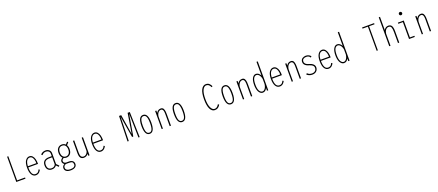

<svg xmlns="http://www.w3.org/2000/svg" viewBox="156 -2796 11388 4994"><g transform="rotate(-20 5850.0 -299.5)"><path d="M166 -32H387V0H133V-700H166Z M817 -92Q811.5 -78.5 801.8 -63.5Q792 -48.5 775.2 -30.5Q758.5 -12.5 732.2 -0.8Q706 11 675 11Q605 11 563.5 -54.8Q522 -120.5 522 -251Q522 -380 567 -446Q612 -512 678 -512Q728.5 -512 762.5 -474.5Q796.5 -437 810.8 -379.8Q825 -322.5 825 -249H555Q556 -22 675 -22Q701.5 -22 722.8 -31.5Q744 -41 756.5 -56.2Q769 -71.5 775.5 -84Q782 -96.5 786 -109ZM676 -479Q625 -479 592.5 -429.2Q560 -379.5 555.5 -281H790Q790 -310 786.5 -337Q783 -364 774.5 -390.2Q766 -416.5 753.2 -436Q740.5 -455.5 720.8 -467.2Q701 -479 676 -479Z M1306 8 1246 -53Q1205.5 11 1115 11Q1050.5 11 1010.2 -30.8Q970 -72.5 970 -153Q970 -234.5 1017.8 -275.2Q1065.5 -316 1153 -316H1229V-373Q1229 -428.5 1198.8 -453.8Q1168.5 -479 1120 -479Q1086.5 -479 1057 -462Q1027.5 -445 1012 -422L984 -447Q1004.5 -475 1041.8 -493.5Q1079 -512 1126 -512Q1181 -512 1222.5 -478.2Q1264 -444.5 1264 -381V-85L1331 -17ZM1124 -21Q1164 -21 1191.8 -41.2Q1219.5 -61.5 1229 -91.5V-284H1154Q1080.5 -284 1042.2 -254Q1004 -224 1004 -153Q1004 -21 1124 -21Z M1599 -32Q1665.5 -32 1701.8 -2Q1738 28 1738 82Q1738 138.5 1693.2 169.8Q1648.5 201 1570 201Q1491.5 201 1448.8 169.8Q1406 138.5 1406 83Q1406 19.5 1469 -10.5Q1447 -24 1431.5 -46.8Q1416 -69.5 1416 -96Q1416 -125 1434.2 -147.8Q1452.5 -170.5 1478.5 -184.5Q1423 -233.5 1423 -331Q1423 -419 1466 -465.5Q1509 -512 1576 -512Q1637.5 -512 1677.5 -473.5L1733 -533L1757 -510L1699 -447Q1728 -400.5 1728 -331Q1728 -243 1684.5 -196Q1641 -149 1576 -149Q1537.5 -149 1505.5 -166Q1482 -155 1466.5 -137.5Q1451 -120 1451 -98Q1451 -67 1474.2 -49.5Q1497.5 -32 1525 -32ZM1576 -182Q1628.5 -182 1660.8 -221.8Q1693 -261.5 1693 -331Q1693 -401.5 1662.8 -440.8Q1632.5 -480 1576 -480Q1519 -480 1488.5 -440.8Q1458 -401.5 1458 -331Q1458 -261.5 1490.2 -221.8Q1522.5 -182 1576 -182ZM1440 83Q1440 123 1473.8 146.5Q1507.5 170 1570 170Q1704 170 1704 84Q1704 41.5 1681.2 21.2Q1658.5 1 1597 1H1506.5Q1440 23 1440 83Z M2004 10Q1975 10 1953.8 1.8Q1932.5 -6.5 1916 -25.5Q1899.5 -44.5 1891.2 -78.2Q1883 -112 1883 -161V-501H1918V-166Q1918 -89 1939 -56Q1960 -23 2010 -23Q2041.5 -23 2067.8 -42.5Q2094 -62 2107.5 -85.8Q2121 -109.5 2125 -131.5V-501H2160V0H2125V-55Q2104 -24.5 2071.8 -7.2Q2039.5 10 2004 10Z M2617 -92Q2611.5 -78.5 2601.8 -63.5Q2592 -48.5 2575.2 -30.5Q2558.5 -12.5 2532.2 -0.8Q2506 11 2475 11Q2405 11 2363.5 -54.8Q2322 -120.5 2322 -251Q2322 -380 2367 -446Q2412 -512 2478 -512Q2528.5 -512 2562.5 -474.5Q2596.5 -437 2610.8 -379.8Q2625 -322.5 2625 -249H2355Q2356 -22 2475 -22Q2501.5 -22 2522.8 -31.5Q2544 -41 2556.5 -56.2Q2569 -71.5 2575.5 -84Q2582 -96.5 2586 -109ZM2476 -479Q2425 -479 2392.5 -429.2Q2360 -379.5 2355.5 -281H2590Q2590 -310 2586.5 -337Q2583 -364 2574.5 -390.2Q2566 -416.5 2553.2 -436Q2540.5 -455.5 2520.8 -467.2Q2501 -479 2476 -479Z M3212 0 3231 -700H3291L3379.5 -148L3469 -700H3529L3548 0H3514L3498.5 -670L3396 -70H3363L3261.5 -670L3246 0Z M3689 -251Q3689 -512 3825 -512Q3961 -512 3961 -251Q3961 11 3825 11Q3689 11 3689 -251ZM3926 -251Q3926 -336.5 3913.2 -388Q3900.5 -439.5 3879 -459.2Q3857.5 -479 3825 -479Q3792.5 -479 3771 -459.2Q3749.5 -439.5 3736.8 -388Q3724 -336.5 3724 -251Q3724 -185.5 3730.8 -140Q3737.5 -94.5 3751.2 -69Q3765 -43.5 3782.8 -32.8Q3800.5 -22 3825 -22Q3849.5 -22 3867.2 -32.8Q3885 -43.5 3898.8 -69Q3912.5 -94.5 3919.2 -140Q3926 -185.5 3926 -251Z M4157 0V-500H4191V-434.5Q4235 -512 4314 -512Q4338.5 -512 4356.2 -502.8Q4374 -493.5 4385 -477.5Q4396 -461.5 4402.5 -436.5Q4409 -411.5 4411.5 -384.5Q4414 -357.5 4414 -322V0H4379V-321Q4379 -350.5 4378 -370.5Q4377 -390.5 4373 -412.8Q4369 -435 4361.8 -448.2Q4354.5 -461.5 4341.5 -470.2Q4328.5 -479 4310 -479Q4262.5 -479 4229.8 -437Q4197 -395 4191 -328.5V0Z M4589 -251Q4589 -512 4725 -512Q4861 -512 4861 -251Q4861 11 4725 11Q4589 11 4589 -251ZM4826 -251Q4826 -336.5 4813.2 -388Q4800.5 -439.5 4779 -459.2Q4757.5 -479 4725 -479Q4692.5 -479 4671 -459.2Q4649.5 -439.5 4636.8 -388Q4624 -336.5 4624 -251Q4624 -185.5 4630.8 -140Q4637.5 -94.5 4651.2 -69Q4665 -43.5 4682.8 -32.8Q4700.5 -22 4725 -22Q4749.5 -22 4767.2 -32.8Q4785 -43.5 4798.8 -69Q4812.5 -94.5 4819.2 -140Q4826 -185.5 4826 -251Z M5629 11Q5549 11 5502.5 -79.5Q5456 -170 5456 -348Q5456 -525.5 5504.2 -615.8Q5552.5 -706 5633 -706Q5664 -706 5689.2 -696Q5714.5 -686 5731.8 -667.5Q5749 -649 5759.5 -633Q5770 -617 5780 -595L5750 -579Q5734.5 -617.5 5705.5 -645.2Q5676.5 -673 5633 -673Q5572 -673 5531.5 -590Q5491 -507 5491 -348Q5491 -189 5531.5 -105.5Q5572 -22 5633 -22Q5705.5 -22 5750 -106L5780 -89Q5772.5 -75 5765.5 -64.2Q5758.5 -53.5 5744.8 -38.2Q5731 -23 5716 -13.2Q5701 -3.5 5678.2 3.8Q5655.5 11 5629 11Z M5939 -251Q5939 -512 6075 -512Q6211 -512 6211 -251Q6211 11 6075 11Q5939 11 5939 -251ZM6176 -251Q6176 -336.5 6163.2 -388Q6150.5 -439.5 6129 -459.2Q6107.5 -479 6075 -479Q6042.5 -479 6021 -459.2Q5999.5 -439.5 5986.8 -388Q5974 -336.5 5974 -251Q5974 -185.5 5980.8 -140Q5987.5 -94.5 6001.2 -69Q6015 -43.5 6032.8 -32.8Q6050.5 -22 6075 -22Q6099.5 -22 6117.2 -32.8Q6135 -43.5 6148.8 -69Q6162.5 -94.5 6169.2 -140Q6176 -185.5 6176 -251Z M6407 0V-500H6441V-434.5Q6485 -512 6564 -512Q6588.5 -512 6606.2 -502.8Q6624 -493.5 6635 -477.5Q6646 -461.5 6652.5 -436.5Q6659 -411.5 6661.5 -384.5Q6664 -357.5 6664 -322V0H6629V-321Q6629 -350.5 6628 -370.5Q6627 -390.5 6623 -412.8Q6619 -435 6611.8 -448.2Q6604.5 -461.5 6591.5 -470.2Q6578.5 -479 6560 -479Q6512.5 -479 6479.8 -437Q6447 -395 6441 -328.5V0Z M7107 0H7072V-75.5Q7032 11 6955 11Q6933 11 6912 1.5Q6891 -8 6872 -28.8Q6853 -49.5 6839 -79.5Q6825 -109.5 6816.5 -153.8Q6808 -198 6808 -251Q6808 -380 6848 -445.5Q6888 -511 6947 -511Q6987 -511 7019.2 -486.5Q7051.5 -462 7072 -420V-800H7107ZM6842 -251Q6842 -136 6874.8 -79Q6907.5 -22 6959 -22Q6989.5 -22 7014.2 -46.8Q7039 -71.5 7052.5 -106.5Q7066 -141.5 7072 -183.5V-325.5Q7065.5 -363 7050.5 -396.5Q7035.5 -430 7009.5 -454Q6983.5 -478 6953 -478Q6901 -478 6871.5 -423.5Q6842 -369 6842 -251Z M7567 -92Q7561.5 -78.5 7551.8 -63.5Q7542 -48.5 7525.2 -30.5Q7508.5 -12.5 7482.2 -0.8Q7456 11 7425 11Q7355 11 7313.5 -54.8Q7272 -120.5 7272 -251Q7272 -380 7317 -446Q7362 -512 7428 -512Q7478.5 -512 7512.5 -474.5Q7546.5 -437 7560.8 -379.8Q7575 -322.5 7575 -249H7305Q7306 -22 7425 -22Q7451.5 -22 7472.8 -31.5Q7494 -41 7506.5 -56.2Q7519 -71.5 7525.5 -84Q7532 -96.5 7536 -109ZM7426 -479Q7375 -479 7342.5 -429.2Q7310 -379.5 7305.5 -281H7540Q7540 -310 7536.5 -337Q7533 -364 7524.5 -390.2Q7516 -416.5 7503.2 -436Q7490.5 -455.5 7470.8 -467.2Q7451 -479 7426 -479Z M7757 0V-500H7791V-434.5Q7835 -512 7914 -512Q7938.5 -512 7956.2 -502.8Q7974 -493.5 7985 -477.5Q7996 -461.5 8002.5 -436.5Q8009 -411.5 8011.5 -384.5Q8014 -357.5 8014 -322V0H7979V-321Q7979 -350.5 7978 -370.5Q7977 -390.5 7973 -412.8Q7969 -435 7961.8 -448.2Q7954.5 -461.5 7941.5 -470.2Q7928.5 -479 7910 -479Q7862.5 -479 7829.8 -437Q7797 -395 7791 -328.5V0Z M8327 11Q8279.5 11 8237.5 -6.2Q8195.5 -23.5 8175 -51L8204 -75Q8221 -50 8254.5 -36Q8288 -22 8328 -22Q8381.5 -22 8415.8 -51.2Q8450 -80.5 8450 -135Q8450 -213 8325 -248Q8313.5 -251.5 8305.5 -254Q8297.5 -256.5 8281.5 -263.2Q8265.5 -270 8254 -276.8Q8242.5 -283.5 8228.8 -295Q8215 -306.5 8206 -319.2Q8197 -332 8191 -350Q8185 -368 8185 -388Q8185 -420 8198.5 -445Q8212 -470 8233.8 -484Q8255.5 -498 8279.8 -505Q8304 -512 8329 -512Q8375.5 -512 8414.5 -491Q8453.5 -470 8465 -442L8436 -421Q8409.5 -479 8329 -479Q8282 -479 8251 -457.2Q8220 -435.5 8220 -388Q8220 -367 8228.8 -349.8Q8237.5 -332.5 8249 -321.8Q8260.5 -311 8278 -302Q8295.5 -293 8306.5 -289Q8317.5 -285 8332 -281Q8485 -238.5 8485 -135Q8485 -88 8461.8 -54Q8438.5 -20 8403.5 -4.5Q8368.5 11 8327 11Z M8917 -92Q8911.5 -78.5 8901.8 -63.5Q8892 -48.5 8875.2 -30.5Q8858.5 -12.5 8832.2 -0.8Q8806 11 8775 11Q8705 11 8663.5 -54.8Q8622 -120.5 8622 -251Q8622 -380 8667 -446Q8712 -512 8778 -512Q8828.5 -512 8862.5 -474.5Q8896.5 -437 8910.8 -379.8Q8925 -322.5 8925 -249H8655Q8656 -22 8775 -22Q8801.5 -22 8822.8 -31.5Q8844 -41 8856.5 -56.2Q8869 -71.5 8875.5 -84Q8882 -96.5 8886 -109ZM8776 -479Q8725 -479 8692.5 -429.2Q8660 -379.5 8655.5 -281H8890Q8890 -310 8886.5 -337Q8883 -364 8874.5 -390.2Q8866 -416.5 8853.2 -436Q8840.5 -455.5 8820.8 -467.2Q8801 -479 8776 -479Z M9357 0H9322V-75.5Q9282 11 9205 11Q9183 11 9162 1.5Q9141 -8 9122 -28.8Q9103 -49.5 9089 -79.5Q9075 -109.5 9066.5 -153.8Q9058 -198 9058 -251Q9058 -380 9098 -445.5Q9138 -511 9197 -511Q9237 -511 9269.2 -486.5Q9301.5 -462 9322 -420V-800H9357ZM9092 -251Q9092 -136 9124.8 -79Q9157.5 -22 9209 -22Q9239.5 -22 9264.2 -46.8Q9289 -71.5 9302.5 -106.5Q9316 -141.5 9322 -183.5V-325.5Q9315.5 -363 9300.5 -396.5Q9285.5 -430 9259.5 -454Q9233.5 -478 9203 -478Q9151 -478 9121.5 -423.5Q9092 -369 9092 -251Z M10291 -700V-668H10141V0H10108V-668H9959V-700Z M10456 0V-800H10491V-436.5Q10511.5 -471.5 10542.5 -491.8Q10573.5 -512 10613 -512Q10676 -512 10704.5 -465.2Q10733 -418.5 10733 -312V0H10698V-302Q10698 -396 10680 -437.5Q10662 -479 10610 -479Q10564.5 -479 10531.8 -439.8Q10499 -400.5 10491 -338V0Z M11054 -666Q11041 -653 11022 -653Q11003 -653 10990 -666Q10977 -679 10977 -698Q10977 -717 10990 -730Q11003 -743 11022 -743Q11041 -743 11054 -730Q11067 -717 11067 -698Q11067 -679 11054 -666ZM11039 -32H11163V0H11004V-468H10877V-500H11039Z M11357 0V-500H11391V-434.5Q11435 -512 11514 -512Q11538.5 -512 11556.2 -502.8Q11574 -493.5 11585 -477.5Q11596 -461.5 11602.5 -436.5Q11609 -411.5 11611.5 -384.5Q11614 -357.5 11614 -322V0H11579V-321Q11579 -350.5 11578 -370.5Q11577 -390.5 11573 -412.8Q11569 -435 11561.8 -448.2Q11554.5 -461.5 11541.5 -470.2Q11528.5 -479 11510 -479Q11462.5 -479 11429.8 -437Q11397 -395 11391 -328.5V0Z"/></g></svg>

Font: League Mono Condensed Thin
Style: Regular
Weight: 100
Width: 1
Designer: Tyler Finck
Foundry: The League of Moveable Type / Tyler Finck
Version: Version 2.210